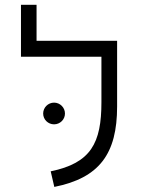

<svg xmlns="http://www.w3.org/2000/svg" viewBox="-20 -752 626 782"><path d="M393.1 -585.9H128.9V-732.4H65.4V-521H393.1V-335.9C393.1 -169.4 350.6 -87.9 186.5 -54.2L201.2 9.3C384.8 -27.3 457 -125.5 457 -318.4V-585.9ZM200.2 -245.6C224.6 -245.6 244.6 -265.1 244.6 -289.6C244.6 -314 224.6 -334 200.2 -334C175.8 -334 155.8 -314 155.8 -289.6C155.8 -265.1 175.8 -245.6 200.2 -245.6Z"/></svg>

Font: Cascadia Code Light
Style: Regular
Weight: 300
Monospace: yes
Designer: Aaron Bell
Foundry: Saja Typeworks
Version: Version 2404.023